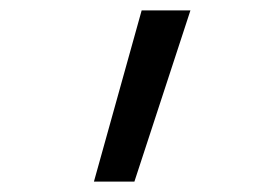

<svg xmlns="http://www.w3.org/2000/svg" viewBox="-20 -792 540 370"><path d="M161 -442 253 -772H347L239 -442Z"/></svg>

Font: HulyMono
Style: Regular
Weight: 400
Monospace: yes
Designer: Belleve Invis
Foundry: Belleve Invis
Version: Version 33.2.5; ttfautohint (v1.8.4)